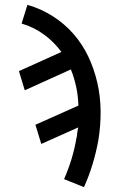

<svg xmlns="http://www.w3.org/2000/svg" viewBox="-20 -548 540 791"><path d="M326 223 244 190Q262 149 275 106Q288 63 295 20L296 18Q297 8 298.5 -2.5Q300 -13 302 -23L150 45L126 -34L303 -113Q302 -152 294 -189.5Q286 -227 272 -262L82 -176L58 -255L233 -334Q203 -375 161.5 -405.5Q120 -436 69 -451L93 -528Q149 -512 197 -481.5Q245 -451 282 -409Q319 -367 343.5 -315.5Q368 -264 381 -207Q394 -150 394.5 -90Q395 -30 385 31Q376 80 361.5 128Q347 176 326 223Z"/></svg>

Font: Iosevka Curly Medium
Style: Italic
Weight: 500
Italic angle: -9°
Monospace: yes
Designer: Belleve Invis
Foundry: Belleve Invis
Version: Version 22.1.2; ttfautohint (v1.8.4)